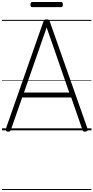

<svg xmlns="http://www.w3.org/2000/svg" viewBox="-20 -1310 939 1930"><path d="M58 13Q43 10 39 3Q35 -4 39 -16L416 -1092Q420 -1105 427.5 -1110Q435 -1115 449 -1115Q464 -1115 471 -1110Q478 -1105 481 -1092L860 -16Q864 -4 859.5 3Q855 10 840 13Q826 15 819 10.5Q812 6 807 -10L696 -330H203L91 -10Q86 5 79.5 10Q73 15 58 13ZM221 -380H676L449 -1034ZM305 -1238Q294 -1238 290 -1244.5Q286 -1251 286 -1263Q286 -1275 290 -1282.5Q294 -1290 305 -1290H593Q604 -1290 608 -1282.5Q612 -1275 612 -1263Q612 -1251 608 -1244.5Q604 -1238 593 -1238ZM0 590H899V600H0ZM0 -20H899V0H0ZM0 -505H899V-500H0ZM0 -1110H899V-1100H0Z"/></svg>

Font: Playwrite FR Moderne Guides
Style: Regular
Weight: 400
Designer: Veronika Burian, José Scaglione
Foundry: TypeTogether
Version: Version 1.003